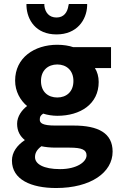

<svg xmlns="http://www.w3.org/2000/svg" viewBox="-20 -728 600 965"><path d="M259 14H330C392 14 415 25 415 53C415 85 367 122 282 122C198 122 156 96 156 62C156 43 163 26 188 7C206 11 232 14 259 14ZM546 34C546 -59 474 -97 350 -97H257C193 -97 180 -110 180 -126C180 -141 183 -147 197 -157C218 -150 245 -146 268 -146C384 -146 476 -205 476 -316C476 -343 469 -367 457 -386H538V-491H348C328 -498 299 -503 268 -503C153 -503 56 -438 56 -323C56 -268 82 -224 116 -195C91 -176 66 -144 66 -106C66 -69 81 -43 105 -24C66 2 40 37 40 79C40 175 137 217 262 217C436 217 546 139 546 34ZM268 -404C314 -404 349 -374 349 -321C349 -266 313 -238 268 -238C222 -238 186 -266 186 -321C186 -375 222 -404 268 -404ZM418 -708H326L324 -700C319 -666 301 -640 264 -640C227 -640 207 -665 203 -699V-708H113V-698C116 -628 160 -555 264 -555C367 -555 415 -628 418 -698Z"/></svg>

Font: Falling Sky
Style: SeBd
Weight: 600
Designer: Paul D. Hunt
Foundry: Adobe Systems Incorporated
Version: Version 1.02